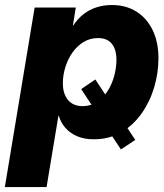

<svg xmlns="http://www.w3.org/2000/svg" viewBox="-44 -553 662 777"><path d="M341.8 -231.4 503.4 13.2 445.3 51.8 284.7 -192.4ZM-24.4 204.1 96.2 -522.5H262.7L251 -449.7H252.4Q270.5 -477.5 294.2 -495.8Q317.9 -514.2 346.7 -523.4Q375.5 -532.7 408.7 -532.7Q465.3 -532.7 507.6 -506.3Q549.8 -480 573.5 -431.6Q597.2 -383.3 597.2 -316.9Q597.2 -258.3 580.1 -200.2Q563 -142.1 529.5 -94.5Q496.1 -46.9 447.5 -18.1Q398.9 10.7 335 10.7Q297.4 10.7 268.6 -1.5Q239.7 -13.7 220.9 -35.2Q202.1 -56.6 193.8 -84.5H192.4L144.5 204.1ZM290 -123.5Q324.2 -123.5 349.9 -141.1Q375.5 -158.7 392.8 -186.8Q410.2 -214.8 418.7 -247.6Q427.2 -280.3 427.2 -311Q427.2 -353 408.4 -376Q389.6 -398.9 353 -398.9Q319.8 -398.9 293.5 -382.6Q267.1 -366.2 248.5 -339.4Q230 -312.5 220.2 -280.3Q210.4 -248 210.4 -216.3Q210.4 -172.9 231.4 -148.2Q252.4 -123.5 290 -123.5Z"/></svg>

Font: Inter 28pt ExtraBold
Style: Italic
Weight: 800
Italic angle: -9.3988°
Designer: Rasmus Andersson
Foundry: rsms
Version: Version 4.001;git-66647c0bb